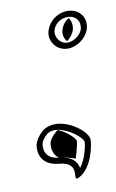

<svg xmlns="http://www.w3.org/2000/svg" viewBox="-40 -411 289 479"><g transform="rotate(-5 105.0 -171.5)"><path d="M41 -56C38 -24 57 -3 92 -3C153 -3 116 50 140 35C174 13 178 -48 176 -58C170 -83 100 -123 61 -90C49 -78 43 -66 41 -56ZM95 -334C91 -311 109 -287 136 -287C162 -287 187 -310 191 -333C196 -360 177 -381 151 -381C124 -381 100 -361 95 -334ZM56 -57C57 -63 62 -72 70 -80C73 -82 75 -84 78 -85C108 -97 158 -65 161 -52C162 -46 158 -8 144 12C139 -5 125 -18 94 -18C66 -18 54 -34 56 -57ZM110 -334C113 -353 130 -366 149 -366C167 -366 179 -352 176 -333C173 -318 155 -302 138 -302C120 -302 108 -320 110 -334ZM76 -56C74 -28 93 -18 94 -18C106 -18 118 -16 128 -14C131 -13 131 -13 135 -12C140 -31 142 -52 142 -55C140 -66 110 -84 96 -87C95 -87 95 -85 93 -84C83 -74 77 -64 76 -56ZM130 -334C128 -323 132 -313 139 -306C147 -312 154 -323 156 -333C158 -346 154 -357 148 -363C141 -358 132 -347 130 -334Z"/></g></svg>

Font: Snowfall
Style: EcoObl
Weight: 400
Designer: Jasper
Foundry: Cannot Into Space Fonts
Version: Version 0.9